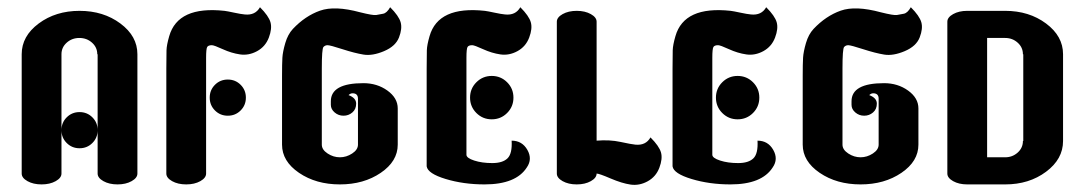

<svg xmlns="http://www.w3.org/2000/svg" viewBox="-20 -510 3000 531"><path d="M360 -360V-30Q360 -18 344 -9Q328 0 305 0Q282 0 266 -9Q250 -18 250 -30V-360H249Q249 -379 234.5 -392Q220 -405 199.5 -405Q179 -405 164.5 -392Q150 -379 150 -360V-30Q150 -18 134 -9Q118 0 95 0Q72 0 56 -9Q40 -18 40 -30V-360Q40 -410 87 -445Q134 -480 200 -480Q266 -480 313 -445Q360 -410 360 -360ZM235.5 -185.5Q250 -171 250 -150Q250 -129 235.5 -114.5Q221 -100 200 -100Q179 -100 164.5 -114.5Q150 -129 150 -150Q150 -171 164.5 -185.5Q179 -200 200 -200Q221 -200 235.5 -185.5Z M699 -490Q723 -466 728 -448.5Q733 -431 723.5 -406Q714 -381 691 -368.5Q668 -356 644 -359.5Q620 -363 596 -374Q572 -385 566 -385Q556 -385 553 -380Q550 -375 550 -350V-30Q550 -18 534 -9Q518 0 495 0Q472 0 456 -9Q440 -18 440 -30V-320Q440 -356 440.5 -371Q441 -386 448 -410Q472 -494 601 -480Q609 -479 627.5 -475Q646 -471 657 -470Q686 -467 699 -490ZM574.5 -275.5Q589 -290 610 -290Q631 -290 645.5 -275.5Q660 -261 660 -240Q660 -219 645.5 -204.5Q631 -190 610 -190Q589 -190 574.5 -204.5Q560 -219 560 -240Q560 -261 574.5 -275.5Z M1059 -490Q1083 -466 1088 -448.5Q1093 -431 1083.5 -406.5Q1074 -382 1042 -368.5Q1010 -355 985.5 -359Q961 -363 927 -374Q893 -385 886 -385Q879 -385 874.5 -380Q870 -375 870 -320V-218V-110Q870 -96 886 -85.5Q902 -75 920 -75Q938 -75 954 -85.5Q970 -96 970 -110V-237Q970 -252 955 -252Q949 -252 944 -247Q965 -239 965 -223.5Q965 -208 954.5 -199Q944 -190 930 -190Q916 -190 905.5 -199Q895 -208 895 -220V-230Q895 -280 985 -280Q1023 -280 1051.5 -259.5Q1080 -239 1080 -210V-110Q1080 -64 1033 -32Q986 0 920 0Q854 0 807 -32Q760 -64 760 -110V-300Q760 -334 761 -350.5Q762 -367 769 -391Q776 -415 790 -430Q824 -466 865 -480.5Q906 -495 976 -476Q1012 -467 1020.5 -468.5Q1029 -470 1039.5 -472Q1050 -474 1059 -490Z M1419 -490Q1443 -466 1448 -448.5Q1453 -431 1443.5 -406Q1434 -381 1411 -368.5Q1388 -356 1364 -359.5Q1340 -363 1316 -374Q1292 -385 1286 -385Q1276 -385 1273 -380Q1270 -375 1270 -350V-340V-82Q1270 -73 1291.5 -66Q1313 -59 1341.5 -59Q1370 -59 1383.5 -72Q1397 -85 1395 -121Q1424 -121 1438.5 -95.5Q1453 -70 1437 -47Q1407 0 1320 0Q1262 0 1212.5 -15Q1163 -30 1160 -50V-320Q1160 -356 1160.5 -371Q1161 -386 1168 -410Q1192 -494 1321 -480Q1329 -479 1347.5 -475Q1366 -471 1377 -470Q1406 -467 1419 -490ZM1297.5 -282.5Q1315 -300 1340 -300Q1365 -300 1382.5 -282.5Q1400 -265 1400 -240Q1400 -215 1382.5 -197.5Q1365 -180 1340 -180Q1315 -180 1297.5 -197.5Q1280 -215 1280 -240Q1280 -265 1297.5 -282.5Z M1630 -450V-121Q1666 -124 1696 -117.5Q1726 -111 1737 -110Q1766 -107 1779 -130Q1803 -106 1808 -88.5Q1813 -71 1803.5 -46Q1794 -21 1771 -8.5Q1748 4 1724 0.5Q1700 -3 1668.5 -16.5Q1637 -30 1630 -30Q1630 -18 1614 -9Q1598 0 1575 0Q1552 0 1536 -9Q1520 -18 1520 -30V-450Q1520 -462 1536 -471Q1552 -480 1575 -480Q1598 -480 1614 -471Q1630 -462 1630 -450Z M2099 -490Q2123 -466 2128 -448.5Q2133 -431 2123.5 -406Q2114 -381 2091 -368.5Q2068 -356 2044 -359.5Q2020 -363 1996 -374Q1972 -385 1966 -385Q1956 -385 1953 -380Q1950 -375 1950 -350V-340V-82Q1950 -73 1971.5 -66Q1993 -59 2021.5 -59Q2050 -59 2063.5 -72Q2077 -85 2075 -121Q2104 -121 2118.5 -95.5Q2133 -70 2117 -47Q2087 0 2000 0Q1942 0 1892.5 -15Q1843 -30 1840 -50V-320Q1840 -356 1840.5 -371Q1841 -386 1848 -410Q1872 -494 2001 -480Q2009 -479 2027.5 -475Q2046 -471 2057 -470Q2086 -467 2099 -490ZM1977.5 -282.5Q1995 -300 2020 -300Q2045 -300 2062.5 -282.5Q2080 -265 2080 -240Q2080 -215 2062.5 -197.5Q2045 -180 2020 -180Q1995 -180 1977.5 -197.5Q1960 -215 1960 -240Q1960 -265 1977.5 -282.5Z M2499 -490Q2523 -466 2528 -448.5Q2533 -431 2523.5 -406.5Q2514 -382 2482 -368.5Q2450 -355 2425.5 -359Q2401 -363 2367 -374Q2333 -385 2326 -385Q2319 -385 2314.5 -380Q2310 -375 2310 -320V-218V-110Q2310 -96 2326 -85.5Q2342 -75 2360 -75Q2378 -75 2394 -85.5Q2410 -96 2410 -110V-237Q2410 -252 2395 -252Q2389 -252 2384 -247Q2405 -239 2405 -223.5Q2405 -208 2394.5 -199Q2384 -190 2370 -190Q2356 -190 2345.5 -199Q2335 -208 2335 -220V-230Q2335 -280 2425 -280Q2463 -280 2491.5 -259.5Q2520 -239 2520 -210V-110Q2520 -64 2473 -32Q2426 0 2360 0Q2294 0 2247 -32Q2200 -64 2200 -110V-300Q2200 -334 2201 -350.5Q2202 -367 2209 -391Q2216 -415 2230 -430Q2264 -466 2305 -480.5Q2346 -495 2416 -476Q2452 -467 2460.5 -468.5Q2469 -470 2479.5 -472Q2490 -474 2499 -490Z M2655 -480Q2655 -480 2760 -480Q2826 -480 2873 -445Q2920 -410 2920 -360V-120Q2920 -70 2873 -35Q2826 0 2760 0H2655Q2632 0 2616 -9Q2600 -18 2600 -30V-450Q2600 -462 2616 -471Q2632 -480 2655 -480ZM2710 -405V-75H2760Q2780 -75 2794.5 -88Q2809 -101 2809 -120H2810V-360H2809Q2809 -379 2794.5 -392Q2780 -405 2760 -405Z"/></svg>

Font: SOV_ThonBuri
Style: Book
Weight: 400
Version: Version 1.00